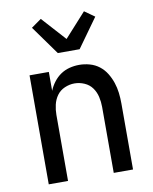

<svg xmlns="http://www.w3.org/2000/svg" viewBox="-86 -837 720 902"><g transform="rotate(-10 274.0 -386.0)"><path d="M73 0V-520H165V-430Q174 -452 188.5 -471Q203 -490 222 -503Q241 -516 264 -522Q287 -528 311 -528Q336 -528 361 -521Q386 -514 406 -498.5Q426 -483 439.5 -461Q453 -439 461 -415Q469 -391 472 -366Q475 -341 475 -315V0H383V-315Q383 -339 377.5 -363Q372 -387 358 -406.5Q344 -426 321 -436Q298 -446 274 -446Q250 -446 227 -436Q204 -426 190 -406.5Q176 -387 170.5 -363Q165 -339 165 -315V0ZM222 -600 123 -738 171 -772 274 -658 377 -772 425 -738 326 -600Z"/></g></svg>

Font: Iosevka Semi-Condensed Medium
Style: Regular
Weight: 500
Monospace: yes
Designer: Belleve Invis
Foundry: Belleve Invis
Version: Version 27.3.5